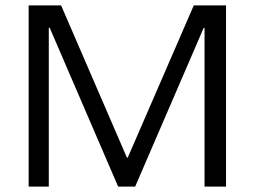

<svg xmlns="http://www.w3.org/2000/svg" viewBox="-20 -695 948 715"><path d="M86.7 0V-675H207.5L452.5 -108.3H455.8L701.7 -675H821.7V0H741.7V-590.8H738.3L483.3 0H420L165 -591.7H161.7V0Z"/></svg>

Font: Funnel Display Light
Style: Regular
Weight: 300
Designer: NORD ID, Kristian Moeller
Foundry: Dicotype
Version: Version 1.000